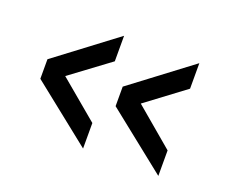

<svg xmlns="http://www.w3.org/2000/svg" viewBox="-71 -531 683 573"><g transform="rotate(20 271.0 -244.0)"><path d="M475 -65 284 -217V-279L475 -423V-342L352 -250L475 -146ZM236 -65 45 -217V-279L236 -423V-342L112 -250L236 -146Z"/></g></svg>

Font: Cairo Play
Style: Regular
Weight: 400
Designer: Mohamed Gaber, Accademia di Belle Arti di Urbino
Foundry: Kief Type Foundry, Accademia di Belle Arti di Urbino
Version: Version 3.119